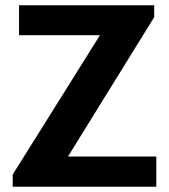

<svg xmlns="http://www.w3.org/2000/svg" viewBox="-20 -706 640 726"><path d="M28 0V-46L358 -573H52V-686H563V-641L237 -114H571V0Z"/></svg>

Font: Chivo Mono SemiBold
Style: Regular
Weight: 600
Monospace: yes
Designer: Hector Gatti
Foundry: Omnibus-Type
Version: Version 1.008